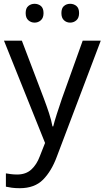

<svg xmlns="http://www.w3.org/2000/svg" viewBox="-20 -750 550 1010"><path d="M1 -536H95L211 -231Q226 -191 238 -154.5Q250 -118 256 -85H260Q266 -110 279 -150.5Q292 -191 306 -232L415 -536H510L279 74Q251 150 206.5 195Q162 240 84 240Q60 240 42 237.5Q24 235 11 232V162Q22 164 37.5 166Q53 168 70 168Q116 168 144.5 142Q173 116 189 73L217 2ZM115 -681Q115 -707 129 -718.5Q143 -730 162 -730Q181 -730 195 -718.5Q209 -707 209 -681Q209 -656 195 -643.5Q181 -631 162 -631Q143 -631 129 -643.5Q115 -656 115 -681ZM303 -681Q303 -707 316.5 -718.5Q330 -730 349 -730Q368 -730 382 -718.5Q396 -707 396 -681Q396 -656 382 -643.5Q368 -631 349 -631Q330 -631 316.5 -643.5Q303 -656 303 -681Z"/></svg>

Font: Noto Sans NKo
Style: Regular
Weight: 400
Designer: Monotype Design Team
Foundry: Monotype Imaging Inc.
Version: Version 2.003; ttfautohint (v1.8.4.7-5d5b)